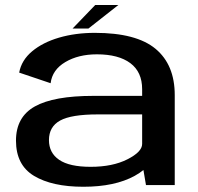

<svg xmlns="http://www.w3.org/2000/svg" viewBox="-20 -724 774 751"><path d="M551 0 541 -59Q526.5 -47 506.5 -36Q429 6.5 306 6.5Q184 6.5 113.2 -36Q42.5 -78.5 42.5 -174Q42.5 -266.5 116.5 -307.8Q190.5 -349 345 -349H536V-375Q536 -442.5 489.8 -477Q443.5 -511.5 359 -511.5Q286.5 -511.5 235.5 -481.2Q184.5 -451 178 -398.5L55 -440Q64 -488.5 105.5 -523.2Q147 -558 211 -576.8Q275 -595.5 351 -595.5Q513.5 -595.5 588.5 -533Q663.5 -470.5 663.5 -352V0ZM536 -161V-276.5H362Q259 -276.5 215.2 -252.5Q171.5 -228.5 171.5 -176Q171.5 -126 211.5 -98.8Q251.5 -71.5 334.5 -71.5Q420.5 -71.5 478.2 -100.8Q536 -130 536 -161ZM264 -612.5 352.5 -704.5H443L326 -612.5Z"/></svg>

Font: Anybody ExtraExpanded Medium
Style: Regular
Weight: 500
Width: 8
Designer: Tyler Finck
Foundry: Etcetera Type Company
Version: Version 1.010; ttfautohint (v1.8.3) -l 8 -r 50 -G 200 -x 14 